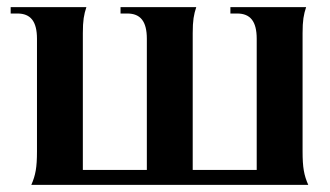

<svg xmlns="http://www.w3.org/2000/svg" viewBox="-20 -520 927 540"><path d="M68 0H847C835 -27 831 -49 831 -94V-427C831 -462 834 -479 841 -500H628V-482H647C684 -482 702 -460 702 -411V-42H522V-427C522 -462 525 -479 532 -500H319V-482H338C375 -482 393 -460 393 -411V-42H213V-427C213 -462 216 -479 223 -500H10V-482H29C66 -482 84 -460 84 -411V-94C84 -49 80 -27 68 0Z"/></svg>

Font: Sinistre
Style: Bold
Weight: 700
Designer: Jules Durand
Foundry: Collletttivo
Version: Version 69.420;Glyphs 3.2 (3217)